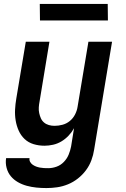

<svg xmlns="http://www.w3.org/2000/svg" viewBox="-20 -732 640 975"><path d="M216 223Q190 223 165 220.5Q140 218 116 211.5Q92 205 71 193Q50 181 35 163Q20 145 13.5 120.5Q7 96 11 71H130Q128 81 133 90Q138 99 146 104.5Q154 110 163 113.5Q172 117 182.5 119Q193 121 203.5 121.5Q214 122 225 122Q246 122 267 114.5Q288 107 304 90.5Q320 74 328.5 53.5Q337 33 341 12L356 -81Q345 -61 328.5 -43.5Q312 -26 292 -14Q272 -2 249.5 3Q227 8 206 8Q177 8 150.5 0Q124 -8 105 -26Q86 -44 75 -68.5Q64 -93 59.5 -120.5Q55 -148 56.5 -176Q58 -204 63 -233L111 -520H231L181 -217Q178 -202 177 -187Q176 -172 179 -158Q182 -144 187.5 -131.5Q193 -119 203.5 -110Q214 -101 228 -97Q242 -93 257 -93Q277 -93 297.5 -98.5Q318 -104 334.5 -117.5Q351 -131 361 -150.5Q371 -170 374 -190L429 -520H549L458 28Q454 55 444 82Q434 109 416.5 132.5Q399 156 375.5 174.5Q352 193 325 204Q298 215 270.5 219Q243 223 216 223ZM528 -628H183L182 -712H527Z"/></svg>

Font: Iosevka Extended
Style: Bold Italic
Weight: 700
Width: 7
Italic angle: -9°
Monospace: yes
Designer: Belleve Invis
Foundry: Belleve Invis
Version: Version 32.5.0; ttfautohint (v1.8.4)